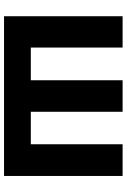

<svg xmlns="http://www.w3.org/2000/svg" viewBox="142 -770 628 952"><g transform="rotate(90 456.0 -294.0)"><path d="M60.5 0V-587.9H215.8V-132.8H377.9V-587.9H534.2V-132.8H695.3V-587.9H852.5V0Z"/></g></svg>

Font: Gothic A1 Black
Style: Regular
Weight: 900
Version: Version 2.50